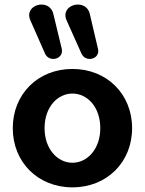

<svg xmlns="http://www.w3.org/2000/svg" viewBox="-20 -797 624 827"><path d="M292 10C441 10 549 -99 549 -245C549 -391 441 -500 292 -500C143 -500 35 -391 35 -245C35 -99 143 10 292 10ZM292 -96C227 -96 172 -156 172 -245C172 -335 227 -394 292 -394C357 -394 412 -335 412 -245C412 -156 357 -96 292 -96ZM267 -709 331 -566C349 -526 413 -542 402 -587L367 -736C351 -808 236 -778 267 -709ZM111 -709 174 -566C192 -526 256 -542 246 -587L210 -736C194 -808 80 -778 111 -709Z"/></svg>

Font: SN Pro
Style: Bold
Weight: 700
Designer: Tobias Whetton
Foundry: Supernotes
Version: Version 1.003;Glyphs 3.3 (3324)